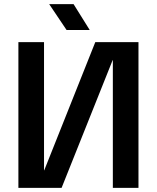

<svg xmlns="http://www.w3.org/2000/svg" viewBox="-20 -909 759 929"><path d="M69 0V-705H193V-85H194L441 -705H650V0H526V-618H525L278 0ZM336 -889 414 -764H302L218 -889Z"/></svg>

Font: TikTok Sans 24pt SemiBold
Style: Regular
Weight: 600
Version: Version 4.000